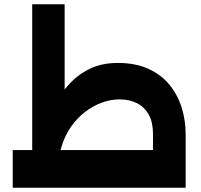

<svg xmlns="http://www.w3.org/2000/svg" viewBox="-20 -886 950 906"><path d="M702 0V-253Q702 -308 682.5 -344Q663 -380 627.5 -398.5Q592 -417 544 -417Q502 -417 460 -401.5Q418 -386 381 -357.5Q344 -329 315.5 -288.5Q287 -248 271 -196.5Q255 -145 255 -85H169Q169 -130 176.5 -184Q184 -238 201 -294.5Q218 -351 246 -403.5Q274 -456 315 -498Q356 -540 410.5 -564.5Q465 -589 536 -589Q618 -589 678.5 -562Q739 -535 778 -488Q817 -441 836.5 -380.5Q856 -320 856 -253V0ZM40 0V-178H856V0ZM132 -104V-866H285V-245Z"/></svg>

Font: Alexandria
Style: Bold
Weight: 700
Designer: Mohamed Gaber
Foundry: Kief Type Foundry
Version: Version 5.100